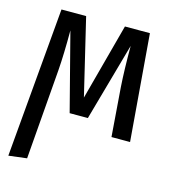

<svg xmlns="http://www.w3.org/2000/svg" viewBox="-112 -632 839 941"><g transform="rotate(15 307.5 -161.5)"><path d="M17.4 219 83.6 -540.5H208.7L301.5 -151.8L405.6 -540.5H532.3L576.4 0H482.1L463.1 -248.7Q457.4 -333.8 457.4 -455.9L346.2 -60H253.8L152.3 -452.8Q152.3 -330.8 146.2 -249.7L109.7 207.7Z"/></g></svg>

Font: Fira Code Fixed Retina
Style: Regular
Weight: 450
Monospace: yes
Designer: Carrois Corporate, Edenspiekermann AG, Nikita Prokopov
Foundry: Carrois Corporate, Edenspiekermann AG, Nikita Prokopov
Version: Version 5.002